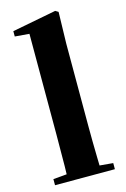

<svg xmlns="http://www.w3.org/2000/svg" viewBox="-125 -884 616 942"><g transform="rotate(-15 183.0 -413.0)"><path d="M33 0V-31L102 -37Q102 -57 103 -78Q103 -118 103.5 -159Q104 -200 104 -238V-750L31 -756V-783L255 -826L270 -817L266 -656V-238Q266 -200 266.5 -159Q267 -118 268 -78Q269 -57 269 -37L337 -31V0Z"/></g></svg>

Font: Early Summer Mincho Heavy
Style: Regular
Weight: 900
Designer: GuiWonder
Version: Version 1.002